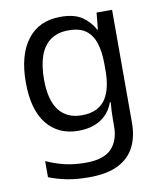

<svg xmlns="http://www.w3.org/2000/svg" viewBox="-87 -617 780 927"><g transform="rotate(-10 303.0 -153.5)"><path d="M272 -547Q340 -547 378 -521Q416 -495 437 -455H440L448 -537H524V16Q524 85 498.5 135Q473 185 418.5 212.5Q364 240 276 240Q213 240 166 230.5Q119 221 79 205V126Q120 145 166.5 156.5Q213 168 272 168Q360 168 398 128Q436 88 436 19V-11Q436 -34 437 -54Q438 -74 440 -99H436Q418 -48 374 -19Q330 10 263 10Q166 10 109.5 -59.5Q53 -129 53 -264Q53 -398 110 -472.5Q167 -547 272 -547ZM299 -476Q246 -476 211 -451Q176 -426 159 -378.5Q142 -331 142 -262Q142 -162 180.5 -111.5Q219 -61 292 -61Q337 -61 366.5 -76.5Q396 -92 412 -118.5Q428 -145 435 -179Q442 -213 442 -250V-288Q442 -344 429 -386.5Q416 -429 385.5 -452.5Q355 -476 299 -476Z"/></g></svg>

Font: Noto Sans Hebrew Thin
Style: Regular
Weight: 400
Version: Version 3.001